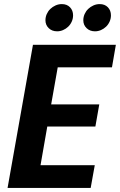

<svg xmlns="http://www.w3.org/2000/svg" viewBox="-20 -918 586 938"><path d="M527 -589H262L230 -408H465L446 -300H211L178 -111H443L423 0H17L141 -699H546ZM259 -765Q234 -765 218 -780.5Q202 -796 202 -819Q202 -835 208.5 -849.5Q215 -864 226 -874.5Q237 -885 251.5 -891.5Q266 -898 282 -898Q307 -898 322 -882.5Q337 -867 337 -843Q337 -827 330.5 -812.5Q324 -798 313 -787.5Q302 -777 288 -771Q274 -765 259 -765ZM444 -765Q419 -765 403 -780.5Q387 -796 387 -819Q387 -835 393.5 -849.5Q400 -864 411 -874.5Q422 -885 436.5 -891.5Q451 -898 467 -898Q492 -898 507 -882.5Q522 -867 522 -843Q522 -827 515.5 -812.5Q509 -798 498 -787.5Q487 -777 473 -771Q459 -765 444 -765Z"/></svg>

Font: SVN-Poppins SemiBold
Style: Italic
Weight: 600
Italic angle: -10°
Designer: Ninad Kale (Devanagari), Jonny Pinhorn (Latin)
Foundry: Indian Type Foundry
Version: Version 3.002 2017; ttfautohint (v1.8.3)